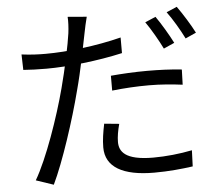

<svg xmlns="http://www.w3.org/2000/svg" viewBox="-56 -847 1112 960"><g transform="rotate(-5 500.0 -366.5)"><path d="M412.8 -772.4 317.5 -780.3C319.3 -759.6 317.6 -725.6 313.9 -697.6C306.9 -645 280.6 -519.6 255.8 -427C218.8 -286.2 148.4 -83 87.7 20.3L175.6 49.9C228.4 -59.5 295.6 -266.1 332 -408.2C359.2 -507.8 380.3 -621.1 394.9 -693.2C398.7 -712.6 406.6 -750.6 412.8 -772.4ZM191.3 -605.6C154.6 -605.6 118.7 -607 71.4 -613L73.6 -535.2C110 -532.6 145.6 -531.2 189.7 -531.2C297.1 -531.2 448.4 -547.8 572.4 -576V-654.4C448.1 -622.8 301.4 -605.6 191.3 -605.6ZM507.3 -468V-393.5C568.9 -400.3 629.9 -403.9 692.5 -403.9C751.5 -403.9 809.8 -398.7 861 -392.1L863.4 -468.2C809.1 -474.2 748.5 -476.6 690.1 -476.6C625.9 -476.6 559.8 -472.8 507.3 -468ZM527.9 -224.8 453 -232.1C444.4 -189.8 438.1 -152.3 438.1 -114.1C438.1 -15.1 524.3 33.6 681.7 33.6C754.7 33.6 821.1 26.8 875.4 19.2L878.4 -61.6C816.6 -49.2 747.8 -41.8 682.7 -41.8C540.4 -41.8 513.6 -87.9 513.6 -134.8C513.6 -160.9 519 -192.1 527.9 -224.8ZM755 -742 701.8 -719.2C728.8 -681.5 763.3 -620.6 783.1 -580.2L837.2 -604.4C816.8 -644.9 780.6 -706.2 755 -742ZM865.2 -782.7 812.6 -759.9C840.9 -721.9 874.1 -665.4 895.9 -621.3L949.7 -645.5C930.8 -683.1 892.4 -745.3 865.2 -782.7Z"/></g></svg>

Font: Source Han Sans JP VF
Style: Regular
Weight: 250
Designer: Ryoko NISHIZUKA 西塚涼子 (kana, bopomofo & ideographs); Paul D. Hunt (Latin, Greek & Cyrillic); Sandoll Communications 산돌커뮤니
Foundry: Adobe
Version: Version 2.004;hotconv 1.0.118;makeotfexe 2.5.65603